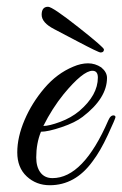

<svg xmlns="http://www.w3.org/2000/svg" viewBox="-20 -543 361 567"><path d="M101 -154Q87 -120 87 -78Q87 -50 99.5 -33.5Q112 -17 135 -17Q226 -17 300 -188Q307 -204 317 -202Q321 -201 321 -197Q321 -193 298.5 -144.5Q276 -96 253 -66Q202 4 127 4Q87 4 59 -22Q31 -48 31 -93Q31 -138 52.5 -188.5Q74 -239 111 -282.5Q148 -326 196 -346Q219 -356 240 -356Q261 -356 279 -344Q296 -330 296 -313Q296 -253 224 -198Q202 -181 162 -167.5Q122 -154 101 -154ZM269 -314Q269 -334 253 -334Q225 -334 168 -265Q134 -223 108 -171Q125 -171 157.5 -183Q190 -195 214 -215Q269 -262 269 -314ZM287 -397Q287 -388 277 -388Q271 -388 208.5 -421Q146 -454 140 -457Q103 -476 103 -499.5Q103 -523 122 -523Q135 -523 211 -463Q287 -403 287 -397Z"/></svg>

Font: Great Vibes
Style: Regular
Weight: 400
Designer: Robert E. Leuschke
Foundry: Robert E. Leuschke
Version: Version 1.001